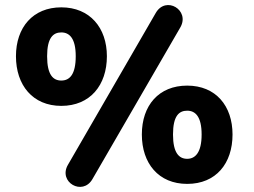

<svg xmlns="http://www.w3.org/2000/svg" viewBox="-20 -724 1001 758"><path d="M345 -17 692 -616C731 -684 635 -742 595 -673L248 -73C209 -5 306 51 345 -17ZM222 -306C336 -306 402 -388 402 -502C402 -614 335 -695 222 -695C110 -695 43 -616 43 -502C43 -388 109 -306 222 -306ZM222 -406C190 -406 166 -428 166 -502C166 -575 190 -596 222 -596C254 -596 279 -573 279 -502C279 -430 255 -406 222 -406ZM719 2C833 2 898 -79 898 -193C898 -306 832 -386 719 -386C607 -386 540 -308 540 -193C540 -79 606 2 719 2ZM719 -97C687 -97 663 -120 663 -193C663 -267 687 -287 719 -287C751 -287 776 -264 776 -193C776 -122 751 -97 719 -97Z"/></svg>

Font: SN Pro Heavy
Style: Regular
Weight: 800
Designer: Tobias Whetton
Foundry: Supernotes
Version: Version 1.001;Glyphs 3.2 (3249)